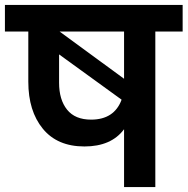

<svg xmlns="http://www.w3.org/2000/svg" viewBox="-41 -760 762 780"><path d="M329 -274Q423 -274 453 -355L199 -539V-424Q199 -355 231.5 -314.5Q264 -274 329 -274ZM463 -440V-632H201ZM-21 -632V-740H701V-632H590V0H463V-235Q411 -165 302 -165Q192 -165 133 -237Q74 -309 74 -428V-632Z"/></svg>

Font: SVN-Poppins SemiBold
Style: Regular
Weight: 600
Designer: Ninad Kale (Devanagari), Jonny Pinhorn (Latin)
Foundry: Indian Type Foundry
Version: Version 3.002 2017